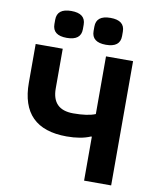

<svg xmlns="http://www.w3.org/2000/svg" viewBox="-97 -987 872 1062"><g transform="rotate(10 339.0 -456.0)"><path d="M137 -824V-849Q137 -912 217 -912Q297 -912 297 -849V-824Q297 -761 217 -761Q137 -761 137 -824ZM357 -824V-849Q357 -912 437 -912Q517 -912 517 -849V-824Q517 -761 437 -761Q357 -761 357 -824ZM449 0V-247H444Q391 -224 311 -224Q54 -224 54 -481V-698H206V-475Q206 -356 325 -356Q406 -356 449 -374V-698H601V0Z"/></g></svg>

Font: Aneliza
Style: Bold
Weight: 700
Designer: Mike Abbink, Paul van der Laan, Pieter van Rosmalen
Foundry: Bold Monday
Version: Version 3.0